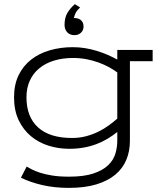

<svg xmlns="http://www.w3.org/2000/svg" viewBox="-20 -706 771 928"><path d="M313 202.1Q243.2 202.1 184.3 188.5Q125.5 174.8 81.1 152.8L108.9 99.1Q117.7 104.5 133.3 112.5Q148.9 120.6 173.3 128.7Q197.8 136.7 232.2 142.3Q266.6 147.9 313 147.9Q385.7 147.9 431.4 132.6Q477.1 117.2 502.7 92.5Q528.3 67.9 537.6 36.9Q546.9 5.9 546.9 -25.9V-67.9Q523.9 -49.8 499 -34.9Q474.1 -20 445.6 -9.3Q417 1.5 384.5 7.3Q352.1 13.2 314 13.2Q263.2 13.2 215.1 -1.7Q167 -16.6 129.9 -47.4Q92.8 -78.1 70.3 -125Q47.9 -171.9 47.9 -235.8Q47.9 -297.4 70.1 -342.8Q92.3 -388.2 130.9 -418.2Q169.4 -448.2 221.2 -463.1Q272.9 -478 332 -478Q361.8 -478 390.6 -473.4Q419.4 -468.8 446.8 -460.4Q474.1 -452.1 499.5 -441.2Q524.9 -430.2 546.9 -418V-464.8H717.8V-410.2H607.9V-24.9Q607.9 24.4 590.8 65.9Q573.7 107.4 537.8 137.7Q502 168 446 185.1Q390.1 202.1 313 202.1ZM328.1 -39.1Q364.3 -39.1 396.2 -47.6Q428.2 -56.2 455.8 -69.8Q483.4 -83.5 506.1 -100.1Q528.8 -116.7 546.9 -132.8V-356Q528.3 -369.6 505.4 -382.1Q482.4 -394.5 455.3 -404.3Q428.2 -414.1 397.7 -419.9Q367.2 -425.8 333 -425.8Q282.7 -425.8 241.2 -413.1Q199.7 -400.4 170.2 -376.2Q140.6 -352.1 124.3 -316.7Q107.9 -281.2 107.9 -235.8Q107.9 -141.1 164.1 -90.1Q220.2 -39.1 328.1 -39.1ZM383.8 -578.1Q383.8 -559.6 371.3 -547.9Q358.9 -536.1 339.8 -536.1Q317.9 -536.1 304.9 -550Q292 -564 292 -585.9Q292 -619.1 304.9 -642.1Q317.9 -665 341.8 -686L367.2 -669.9Q360.4 -663.1 355.7 -658.2Q351.1 -653.3 347.9 -647.9Q344.7 -642.6 342.3 -636Q339.8 -629.4 336.9 -619.1Q350.1 -619.1 359.1 -615.7Q368.2 -612.3 373.5 -606.4Q378.9 -600.6 381.3 -593.3Q383.8 -585.9 383.8 -578.1Z"/></svg>

Font: Stint Ultra Expanded
Style: Regular
Weight: 400
Width: 7
Designer: Astigmatic (AOETI)
Foundry: Astigmatic (AOETI)
Version: Version 1.000